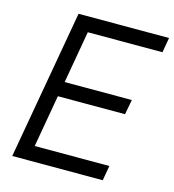

<svg xmlns="http://www.w3.org/2000/svg" viewBox="-117 -897 899 994"><g transform="rotate(15 333.0 -400.0)"><path d="M40 0H525L539 -80H139L188 -360H548L563 -440H203L252 -720H652L666 -800H181Z"/></g></svg>

Font: Gauge
Style: Italic
Weight: 400
Italic angle: -80°
Designer: Daniel Pimley
Foundry: Daniel Pimley
Version: Version 1.000;PS 001.001;hotconv 1.0.56